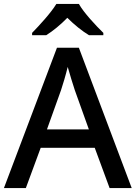

<svg xmlns="http://www.w3.org/2000/svg" viewBox="-20 -961 694 981"><path d="M383 -941H268C241 -896 181 -831 144 -793V-781H216C251 -803 289 -834 324 -870C360 -834 400 -802 435 -781H508V-793C470 -830 408 -896 383 -941ZM540 0H653L383 -717H271L0 0H112L188 -206H464ZM362 -501 434 -300H220L292 -501C300 -524 316 -578 326 -619C334 -589 355 -522 362 -501Z"/></svg>

Font: Noto Sans Bassa Vah Medium
Style: Regular
Weight: 500
Designer: Monotype Design Team
Foundry: Monotype Imaging Inc.
Version: Version 2.002